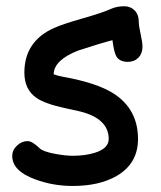

<svg xmlns="http://www.w3.org/2000/svg" viewBox="-20 -578 527 627"><path d="M397.5 -376Q370.6 -376 359.9 -394Q352.5 -406.7 347.2 -446.8Q310.5 -437.5 234.4 -412.6Q155.8 -381.3 155.3 -335.4Q169.9 -330.1 184.1 -327.6Q296.4 -307.6 351.1 -272.5Q430.7 -221.2 430.7 -124Q430.7 -44.4 361.8 -3.9Q304.7 29.3 217.3 29.3Q153.3 29.3 95.2 7.8Q20 -19.5 20 -68.4Q20 -87.9 35.4 -102.5Q50.8 -117.2 70.3 -117.2Q85.4 -117.2 109.4 -93.8Q121.1 -82.5 162.1 -75.2Q194.8 -69.3 217.3 -69.3Q258.3 -69.3 289.6 -79.1Q335 -93.3 335 -124Q335 -190.4 242.2 -213.9L191.4 -225.1Q126.5 -239.3 99.1 -258.3Q59.6 -285.6 59.6 -340.8Q59.6 -442.9 155.8 -486.3Q185.1 -499.5 249.5 -517.8Q314 -536.1 341.8 -548.8Q361.8 -557.6 385.3 -557.6Q406.2 -557.6 419.7 -543.9Q433.1 -530.3 433.1 -508.3Q433.1 -494.1 439.2 -466.8Q445.3 -439.5 445.3 -425.3Q445.3 -403.3 431.9 -389.6Q418.5 -376 397.5 -376Z"/></svg>

Font: Bharatayuddha
Style: Regular
Weight: 400
Designer: R.S. Wihananto
Foundry: R.S. Wihananto
Version: Version 2.0.1